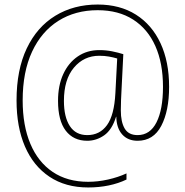

<svg xmlns="http://www.w3.org/2000/svg" viewBox="-20 -796 817 847"><path d="M726 -413Q726 -307 691.5 -241Q657 -175 587 -175Q544 -175 519 -203Q494 -231 493 -281H492Q474 -223 439.5 -199Q405 -175 365 -175Q304 -175 270 -219.5Q236 -264 236 -351Q236 -419 259 -469Q282 -519 323 -547Q364 -575 418 -575Q448 -575 475 -569.5Q502 -564 524 -557L516 -397Q515 -380 514 -355.5Q513 -331 513 -309Q513 -258 530 -229Q547 -200 587 -200Q642 -200 670.5 -256.5Q699 -313 699 -413Q699 -517 665.5 -592.5Q632 -668 567.5 -709.5Q503 -751 411 -751Q312 -751 237.5 -704Q163 -657 121.5 -568Q80 -479 80 -353Q80 -242 114 -161.5Q148 -81 212.5 -37.5Q277 6 369 6Q412 6 456.5 -4Q501 -14 538 -31V-4Q503 13 460 22Q417 31 369 31Q269 31 198 -16.5Q127 -64 90 -150Q53 -236 53 -353Q53 -488 98 -582.5Q143 -677 224 -726.5Q305 -776 411 -776Q509 -776 579.5 -731.5Q650 -687 688 -605.5Q726 -524 726 -413ZM262 -351Q262 -280 288 -240Q314 -200 365 -200Q420 -200 452 -244Q484 -288 489 -385L497 -538Q480 -543 460.5 -546.5Q441 -550 418 -550Q350 -550 306 -497.5Q262 -445 262 -351Z"/></svg>

Font: Noto Sans Malayalam UI SemiCondensed Thin
Style: Regular
Weight: 100
Width: 4
Designer: Jelle Bosma - Monotype Design Team
Foundry: Monotype Imaging Inc.
Version: Version 2.104; ttfautohint (v1.8.4.7-5d5b)